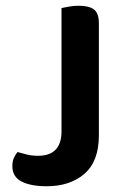

<svg xmlns="http://www.w3.org/2000/svg" viewBox="-20 -635 439 668"><path d="M324 -164Q324 -74 274 -30.5Q224 13 142 13Q87 13 55 -3.5Q23 -20 23 -57Q23 -74 28.5 -86Q34 -98 41 -106Q58 -101 75 -97Q92 -93 112 -93Q194 -93 194 -178V-607Q203 -609 220 -612Q237 -615 254 -615Q290 -615 307 -602Q324 -589 324 -554V-164Z"/></svg>

Font: Baloo Da 2 SemiBold
Style: Regular
Weight: 600
Designer: Noopur Datye, Sulekha Rajkumar and Ek Type
Foundry: Ek Type
Version: Version 1.640;hotconv 1.0.111;makeotfexe 2.5.65597; ttfautoh